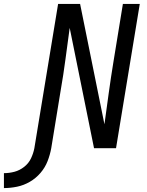

<svg xmlns="http://www.w3.org/2000/svg" viewBox="-151 -755 747 978"><path d="M-131 203Q-98 203 -64 196Q-30 189 1 171Q32 153 55.5 125.5Q79 98 91.5 65.5Q104 33 110 0L158 -294Q172 -374 182.5 -453.5Q193 -533 204 -613L328 0H440L561 -735H475L427 -441Q414 -362 403 -282Q392 -202 381 -122L257 -735H145L24 0Q19 26 7 51.5Q-5 77 -28 95Q-51 113 -77.5 120Q-104 127 -131 127Z"/></svg>

Font: Iosevka Sparkle
Style: Italic
Weight: 400
Italic angle: -9°
Designer: Belleve Invis
Foundry: Belleve Invis
Version: Version 4.5.0; ttfautohint (v1.8.3)